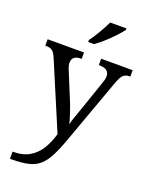

<svg xmlns="http://www.w3.org/2000/svg" viewBox="-181 -858 926 1190"><g transform="rotate(20 282.5 -263.0)"><path d="M38 193Q106 193 149.5 167Q193 141 220 96.5Q247 52 263 -4L78 -441Q65 -472 50.5 -483Q36 -494 7 -494H4V-536H244V-494H241Q181 -494 181 -446Q181 -429 189 -409L262 -231Q272 -208 281.5 -180.5Q291 -153 299 -128Q307 -103 310 -86Q317 -115 328.5 -146Q340 -177 350 -207L417 -402Q426 -426 426 -445Q426 -494 360 -494H357V-536H565V-494H562Q533 -494 518 -479Q503 -464 486 -416L334 4Q308 77 284 123Q260 169 230.5 194.5Q201 220 157 230Q113 240 47 240H38ZM246 -619Q268 -648 292.5 -690Q317 -732 333 -766H440V-756Q428 -739 401 -710Q374 -681 342.5 -652.5Q311 -624 284 -606H246Z"/></g></svg>

Font: Noto Serif Ahom
Style: Regular
Weight: 400
Designer: Monotype Design Team
Foundry: Monotype Imaging Inc.
Version: Version 2.007; ttfautohint (v1.8.4.7-5d5b)